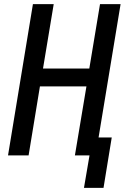

<svg xmlns="http://www.w3.org/2000/svg" viewBox="-20 -755 616 933"><path d="M388 158H483L523 -87H459L566 -735H466L414 -422H189L241 -735H140L19 0H119L174 -335H400L344 0H415Z"/></svg>

Font: Iosevka Sparkle Medium
Style: Italic
Weight: 500
Italic angle: -9°
Designer: Belleve Invis
Foundry: Belleve Invis
Version: Version 4.5.0; ttfautohint (v1.8.3)